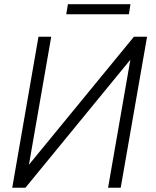

<svg xmlns="http://www.w3.org/2000/svg" viewBox="-20 -884 733 904"><path d="M594.2 -864.3H299.8L292 -816.9H586.9ZM116.2 -108.4 221.2 -710.9H161.1L37.6 0H99.6L593.8 -603L488.8 0H548.3L672.4 -710.9H610.4Z"/></svg>

Font: Roboto Light
Style: Italic
Weight: 300
Italic angle: -12°
Designer: Google
Version: Version 2.137; 2017